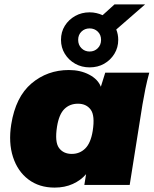

<svg xmlns="http://www.w3.org/2000/svg" viewBox="-20 -840 698 872"><path d="M18 0ZM228 12Q158 12 109 -25Q60 -62 39 -127Q18 -192 31 -275Q51 -400 123 -461Q195 -522 293 -522Q345 -522 385 -501Q425 -480 438 -446L458 -510H658Q648 -474 640.5 -437.5Q633 -401 627 -365L569 0H363L371 -49Q347 -21 310.5 -4.5Q274 12 228 12ZM306 -141Q342 -141 367 -165.5Q392 -190 401 -245Q412 -315 392 -342Q372 -369 334 -369Q297 -369 272.5 -345Q248 -321 239 -265Q228 -195 248 -168Q268 -141 306 -141ZM387 -534Q351 -534 321.5 -550.5Q292 -567 274.5 -595.5Q257 -624 257 -659Q257 -695 274.5 -723Q292 -751 321.5 -767.5Q351 -784 387 -784Q403 -784 418 -780.5Q433 -777 446 -771L500 -820H639L508 -706Q517 -684 517 -659Q517 -624 499.5 -595.5Q482 -567 453 -550.5Q424 -534 387 -534ZM387 -606Q409 -606 424 -621Q439 -636 439 -659Q439 -682 424 -696.5Q409 -711 387 -711Q365 -711 350 -696.5Q335 -682 335 -659Q335 -636 350 -621Q365 -606 387 -606Z"/></svg>

Font: Winston Black
Style: Italic
Weight: 900
Italic angle: -9°
Designer: Original fonts by Vernon Adams / Changes by Cristiano Sobral
Foundry: VOriginal fonts by Vernon Adams / Changes by Cristiano Sobral
Version: Version 2.503;July 17, 2020;FontCreator 13.0.0.2655 64-bit